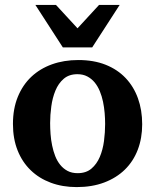

<svg xmlns="http://www.w3.org/2000/svg" viewBox="-20 -742 624 774"><path d="M403.8 -242.2Q403.8 -263.2 401.9 -286.4Q399.9 -309.6 395.3 -332Q390.6 -354.5 382.3 -374.5Q374 -394.5 361.6 -409.7Q349.1 -424.8 332 -433.8Q314.9 -442.9 292 -442.9Q258.3 -442.9 236.8 -424.3Q215.3 -405.8 203.4 -376.7Q191.4 -347.7 186.8 -313Q182.1 -278.3 182.1 -246.1Q182.1 -224.6 183.8 -201.2Q185.5 -177.7 190.2 -155.3Q194.8 -132.8 202.6 -112.8Q210.4 -92.8 222.9 -77.4Q235.4 -62 252.4 -53Q269.5 -43.9 293 -43.9Q327.1 -43.9 348.6 -62.3Q370.1 -80.6 382.3 -109.4Q394.5 -138.2 399.2 -173.3Q403.8 -208.5 403.8 -242.2ZM553.2 -241.2Q553.2 -185.1 535.4 -138.4Q517.6 -91.8 483.4 -58.3Q449.2 -24.9 400.1 -6.3Q351.1 12.2 289.1 12.2Q231.9 12.2 184.8 -5.4Q137.7 -22.9 103.8 -55.7Q69.8 -88.4 51 -135.5Q32.2 -182.6 32.2 -242.2Q32.2 -303.7 51.8 -351.6Q71.3 -399.4 106.2 -432.4Q141.1 -465.3 189.5 -482.7Q237.8 -500 295.9 -500Q357.9 -500 405.8 -481Q453.6 -461.9 486.3 -427.5Q519 -393.1 536.1 -345.7Q553.2 -298.3 553.2 -241.2ZM351.6 -550.8H233.4L122.6 -722.2H205.6L292.5 -627.9L379.4 -722.2H462.4Z"/></svg>

Font: Charis SIL APac
Style: Bold
Weight: 700
Foundry: SIL International
Version: Version 5.000